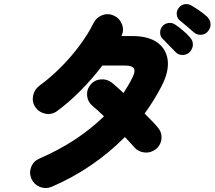

<svg xmlns="http://www.w3.org/2000/svg" viewBox="-20 -880 1077 964"><path d="M239 58Q210 70 180.5 58.5Q151 47 138 18Q125 -12 136.5 -41.5Q148 -71 178 -84Q370 -167 502 -296Q486 -312 471.5 -325Q457 -338 446 -347Q421 -367 417.5 -398Q414 -429 434 -454Q454 -479 486 -481.5Q518 -484 543 -464Q554 -455 568.5 -442Q583 -429 600 -413Q613 -433 625 -453.5Q637 -474 647 -495Q661 -524 651.5 -537.5Q642 -551 606 -551H494Q444 -485 384 -424.5Q324 -364 266 -322Q240 -303 208.5 -309Q177 -315 158 -341Q140 -367 146 -398.5Q152 -430 177 -449Q232 -489 284.5 -541.5Q337 -594 380 -652Q423 -710 449 -763Q463 -792 492.5 -803.5Q522 -815 551 -802Q580 -789 592 -759Q604 -729 590 -700L589 -699H644Q725 -699 770 -666.5Q815 -634 822 -578Q829 -522 793 -451Q756 -378 706 -310Q727 -289 745 -270.5Q763 -252 773 -239Q794 -214 790.5 -182Q787 -150 761 -130Q736 -111 704.5 -114.5Q673 -118 653 -142Q646 -151 633.5 -164Q621 -177 607 -192Q531 -115 438.5 -51.5Q346 12 239 58ZM861 -619Q851 -630 829.5 -651.5Q808 -673 794 -688Q784 -699 784 -717Q784 -735 797 -750Q808 -762 826 -764.5Q844 -767 859 -757Q876 -746 898.5 -727Q921 -708 935 -691Q949 -675 948.5 -655.5Q948 -636 933 -619Q920 -605 898 -604Q876 -603 861 -619ZM954 -717Q943 -727 920 -746.5Q897 -766 881 -779Q870 -788 867.5 -806.5Q865 -825 878 -841Q888 -855 905 -858.5Q922 -862 938 -854Q956 -844 980 -827.5Q1004 -811 1020 -796Q1035 -781 1037 -761.5Q1039 -742 1025 -724Q1013 -708 992 -705.5Q971 -703 954 -717Z"/></svg>

Font: Zen Maru Gothic Black
Style: Regular
Weight: 900
Designer: Yoshimichi Ohira
Foundry: Positype
Version: Version 1.001